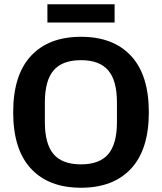

<svg xmlns="http://www.w3.org/2000/svg" viewBox="-20 -873 762 903"><path d="M361 10Q209 10 125.5 -80Q42 -170 42 -345Q42 -520 125.5 -610Q209 -700 361 -700Q513 -700 596.5 -610Q680 -520 680 -345Q680 -170 596.5 -80Q513 10 361 10ZM361 -100Q448 -100 489 -148Q530 -196 530 -299V-391Q530 -494 489 -542Q448 -590 361 -590Q273 -590 232 -542Q191 -494 191 -391V-299Q191 -196 232 -148Q273 -100 361 -100ZM203 -767V-853H519V-767Z"/></svg>

Font: Mozilla Text ExtraLight
Style: Regular
Weight: 200
Designer: Studio DRAMA
Foundry: Studio DRAMA
Version: Version 1.000